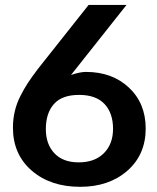

<svg xmlns="http://www.w3.org/2000/svg" viewBox="-20 -736 628 767"><path d="M300.3 10.3Q181.2 10.3 106.4 -54.7Q31.7 -119.6 31.7 -226.1Q31.7 -260.3 39.1 -291.5Q46.4 -322.8 61.5 -352.5Q76.7 -382.3 91.8 -405.3Q106.9 -428.2 130.9 -460L334 -716.3H485.4L263.7 -436.5Q299.3 -448.7 323.2 -448.7Q428.2 -448.7 495.1 -386Q562 -323.2 562 -222.7Q562 -118.2 488.8 -54Q415.5 10.3 300.3 10.3ZM294.4 -87.4Q358.9 -87.4 395.3 -124.3Q431.6 -161.1 431.6 -221.2Q431.6 -284.2 397.5 -320.6Q363.3 -356.9 295.9 -356.9Q227.5 -356.9 195.3 -320.3Q163.1 -283.7 163.1 -220.2Q163.1 -160.2 197.3 -123.8Q231.4 -87.4 294.4 -87.4Z"/></svg>

Font: Oxygen
Style: Bold
Weight: 700
Designer: vernon adams
Foundry: Vernon Adams
Version: Version 0.2.3 webfont; ttfautohint (v0.93.3-1d66) -l 8 -r 50